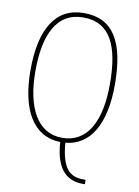

<svg xmlns="http://www.w3.org/2000/svg" viewBox="-101 -791 778 1076"><g transform="rotate(10 288.5 -253.0)"><path d="M449 219H459V194H445C371 194 323 157 311 9C451 -4 528 -135 528 -358C528 -604 454 -725 289 -725C127 -725 48 -592 48 -359C48 -134 126 6 282 10C293 184 373 219 449 219ZM288 -15C147 -15 76 -150 76 -358C76 -569 140 -700 289 -700C443 -700 500 -574 500 -358C500 -145 431 -15 288 -15Z"/></g></svg>

Font: Noto Serif Myanmar Condensed Thin
Style: Regular
Weight: 100
Width: 3
Designer: Ben Mitchell and the Monotype Design Team
Foundry: Monotype Imaging Inc.
Version: Version 2.106